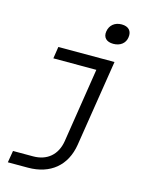

<svg xmlns="http://www.w3.org/2000/svg" viewBox="-138 -860 875 1126"><g transform="rotate(15 300.0 -297.0)"><path d="M439 -651C481 -651 511 -674 516 -711C522 -750 500 -774 458 -774C417 -774 387 -750 381 -711C375 -674 397 -651 439 -651ZM22 180H144C280 180 370 105 391 -25L474 -550H133L122 -478H383L312 -25C298 59 241 108 156 108H34Z"/></g></svg>

Font: JetBrains Mono Light
Style: Italic
Weight: 336
Italic angle: -9°
Monospace: yes
Designer: Philipp Nurullin, Konstantin Bulenkov
Foundry: JetBrains
Version: Version 2.305